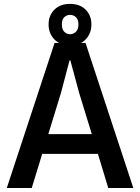

<svg xmlns="http://www.w3.org/2000/svg" viewBox="-20 -942 702 962"><path d="M14 0 253.5 -727H408.5L648 0H522.5L470.5 -171H191.5L139 0ZM285 -475 222 -270H440L377 -475L332.5 -639.5H328.5ZM331 -714.5Q281.5 -714.5 252.5 -744.5Q223.5 -774.5 223.5 -819.5Q223.5 -864.5 252.5 -893.5Q281.5 -922.5 331 -922.5Q380.5 -922.5 409.2 -893.5Q438 -864.5 438 -819.5Q438 -774.5 409.2 -744.5Q380.5 -714.5 331 -714.5ZM331 -770.5Q348 -770.5 360.5 -782.8Q373 -795 373 -819.5Q373 -844.5 360.5 -856Q348 -867.5 331 -867.5Q314.5 -867.5 302.2 -856Q290 -844.5 290 -819.5Q290 -795 302.2 -782.8Q314.5 -770.5 331 -770.5Z"/></svg>

Font: Spline Sans Medium
Style: Regular
Weight: 500
Designer: Eben Sorkin, Mirko Velimirovic
Foundry: Sorkin Type
Version: Version 1.000; ttfautohint (v1.8.3)